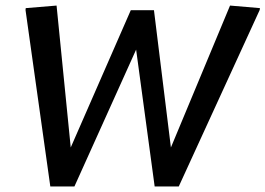

<svg xmlns="http://www.w3.org/2000/svg" viewBox="-20 -670 954 690"><path d="M913.3 -634.2 914.2 -640.8 806.7 -650 594.2 -140 533.3 -633.3H450L234.2 -140L183.3 -650L72.5 -640.8L71.7 -634.2L160.8 0H247.5L469.2 -491.7L535.8 0H622.5Z"/></svg>

Font: Boon Medium
Style: Italic
Weight: 500
Italic angle: -9°
Designer: Sungsit Sawaiwan
Foundry: FontUni
Version: Version 3.0